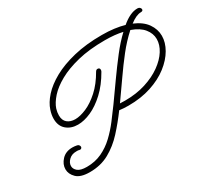

<svg xmlns="http://www.w3.org/2000/svg" viewBox="-138 -845 1231 1138"><g transform="rotate(-30 477.0 -276.0)"><path d="M181 74Q118 74 90.5 47Q63 20 63 -13Q63 -47 90 -76Q117 -105 163 -105Q177 -105 192 -102Q201 -101 205.5 -95Q210 -89 210 -83Q210 -77 205 -73Q200 -69 191 -71Q186 -73 181 -73Q176 -73 171 -73Q140 -73 120.5 -54Q101 -35 101 -13Q101 7 119.5 22.5Q138 38 181 38Q238 38 284.5 16Q331 -6 369 -42Q407 -78 439.5 -120.5Q472 -163 501 -203Q543 -262 588 -325.5Q633 -389 678 -447Q723 -505 768 -547Q742 -553 712 -556Q682 -559 647 -559Q541 -559 461.5 -539.5Q382 -520 326.5 -489Q271 -458 239 -422Q207 -386 196 -353Q189 -331 189 -309Q189 -275 209.5 -258Q230 -241 263 -241Q296 -241 339.5 -259.5Q383 -278 428 -318.5Q473 -359 510 -424Q516 -434 525 -434Q540 -434 540 -419Q540 -414 537 -408Q497 -338 448.5 -293Q400 -248 351.5 -226.5Q303 -205 261 -205Q214 -205 183 -231.5Q152 -258 152 -307Q152 -334 162 -364Q175 -405 212 -446Q249 -487 309.5 -520.5Q370 -554 454.5 -574.5Q539 -595 647 -595Q692 -595 730.5 -590Q769 -585 800 -576Q828 -600 855.5 -613Q883 -626 909 -626Q919 -626 925 -620Q931 -614 931 -608Q931 -596 916 -596Q884 -596 840 -562Q899 -537 926.5 -497.5Q954 -458 954 -413Q954 -368 927.5 -322Q901 -276 851.5 -237.5Q802 -199 732 -176Q662 -153 576 -153Q560 -153 544 -154Q528 -155 514 -157Q469 -96 421 -43.5Q373 9 314.5 41.5Q256 74 181 74ZM546 -201Q544 -198 542 -195.5Q540 -193 538 -190Q556 -189 573 -189Q650 -189 713.5 -209Q777 -229 823 -262Q869 -295 893.5 -334Q918 -373 918 -412Q918 -450 891.5 -483Q865 -516 809 -536Q758 -490 713.5 -433.5Q669 -377 627.5 -317Q586 -257 546 -201Z"/></g></svg>

Font: Meow Script
Style: Regular
Weight: 400
Designer: Robert E. Leuschke
Foundry: Robert E. Leuschke
Version: Version 1.010; ttfautohint (v1.8.3)